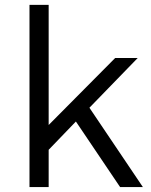

<svg xmlns="http://www.w3.org/2000/svg" viewBox="-20 -762 613 782"><path d="M469.2 0 289.1 -267.1 178.2 -151.9V0H100.1V-742.2H178.2V-252.9L449.2 -525.9H541L344.2 -323.2L562 0Z"/></svg>

Font: Montserrat-Arabic Light
Style: Regular
Weight: 300
Designer: Mohamed Gaber
Foundry: Kief Type Foundry
Version: Version 5.008;PS 005.008;hotconv 1.0.88;makeotf.lib2.5.64775